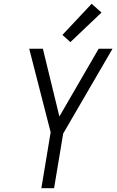

<svg xmlns="http://www.w3.org/2000/svg" viewBox="-20 -992 616 1012"><path d="M198 0H265L313 -288L573 -735H500L293 -378L206 -735H134L247 -295ZM351 -770 515 -926 463 -972 309 -808Z"/></svg>

Font: Iosevka Sparkle Light
Style: Italic
Weight: 300
Italic angle: -9°
Designer: Belleve Invis
Foundry: Belleve Invis
Version: Version 4.5.0; ttfautohint (v1.8.3)